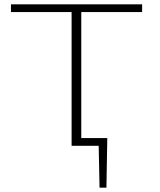

<svg xmlns="http://www.w3.org/2000/svg" viewBox="-20 -678 742 893"><path d="M358 -622V-36H479L475 195H443L439 0H313V-622H31V-658H641V-622Z"/></svg>

Font: Ysabeau SC Light
Style: Regular
Weight: 300
Designer: Christian Thalmann (Catharsis Fonts)
Version: Version 0.003